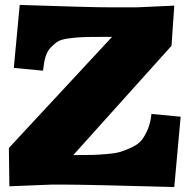

<svg xmlns="http://www.w3.org/2000/svg" viewBox="-20 -750 770 780"><path d="M16.1 -148.9 435.1 -600.1H388.2Q340.3 -600.1 315.4 -599.1Q290.5 -598.1 260.3 -594.2Q230 -590.3 215.8 -581.8Q201.7 -573.2 186.8 -557.9Q171.9 -542.5 165 -519.5Q158.2 -496.6 154.8 -462.9L36.1 -474.1L60.1 -730Q346.7 -720.2 426.8 -720.2H535.2L688 -727.1L676.8 -564L277.8 -120.1H288.1Q331.5 -120.1 355.2 -120.6Q378.9 -121.1 415 -124.3Q451.2 -127.4 471.4 -133.8Q491.7 -140.1 516.8 -152.1Q542 -164.1 555.9 -181.6Q569.8 -199.2 580.8 -225.8Q591.8 -252.4 595.2 -287.1L713.9 -275.9L688 9.8Q328.1 0 248 0H188L18.1 6.8Z"/></svg>

Font: Zantroke
Style: Regular
Weight: 500
Foundry: gluk
Version: Version 0.36